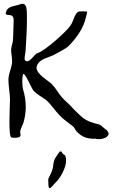

<svg xmlns="http://www.w3.org/2000/svg" viewBox="-20 -723 595 999"><path d="M494 1C518 1 545 -10 545 -27C545 -35 539 -45 523 -55C514 -62 505 -73 494 -76C464 -83 428 -93 402 -118C391 -128 365 -152 356 -163C339 -183 318 -198 301 -218C282 -240 270 -265 249 -286C230 -304 170 -337 170 -371C170 -374 171 -377 172 -380C185 -420 239 -423 269 -442C287 -453 321 -468 336 -483C371 -517 406 -565 421 -611C424 -623 433 -651 433 -660C433 -662 433 -663 432 -663C430 -663 420 -664 409 -664C399 -664 387 -663 385 -661C365 -643 363 -615 348 -592C328 -560 212 -457 176 -447C165 -444 170 -442 161 -436C154 -430 136 -404 120 -404C117 -404 113 -406 110 -410C108 -412 108 -415 108 -419C108 -432 113 -450 113 -457C116 -509 120 -561 120 -613V-647C119 -666 121 -703 98 -703C95 -703 92 -703 88 -702C62 -690 20 -695 11 -659C10 -657 10 -656 10 -654C10 -634 51 -661 51 -618V-613C49 -579 50 -545 47 -511C46 -496 38 -481 38 -464V-457C39 -440 43 -422 43 -405C43 -377 29 -351 25 -323C24 -318 24 -313 24 -308V-300C25 -268 32 -236 32 -204C32 -184 29 -134 29 -90C29 -48 31 -11 39 -8C43 -7 49 -6 55 -6C67 -6 81 -8 84 -13C86 -16 87 -18 87 -21C87 -26 85 -32 85 -37V-39C87 -55 99 -72 103 -88C110 -113 114 -140 114 -166C114 -197 109 -229 100 -258C98 -265 96 -282 96 -299C96 -319 98 -337 102 -338C113 -340 143 -265 154 -252C173 -231 196 -220 218 -204C244 -183 266 -147 290 -123C311 -100 336 -85 359 -66C367 -61 371 -48 377 -41C405 -10 432 -1 471 -1C474 -1 477 -1 479 -2C479 -1 480 0 481 0C485 1 489 1 494 1ZM291 65C274 90 260 103 257 136C256 160 244 181 234 202C231 206 231 212 231 218C231 226 232 234 232 241C233 252 235 256 239 256C245 256 257 239 267 229C292 207 324 152 324 111C324 102 323 95 320 88C317 81 311 82 307 77C299 68 305 65 291 65Z"/></svg>

Font: Ancial
Style: Regular
Weight: 400
Designer: Daytona Mess (Anne-Dauphine Borione)
Foundry: Daytona Mess (Anne-Dauphine Borione)
Version: Version 1.000;Glyphs 3.2 (3192)